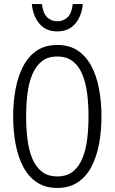

<svg xmlns="http://www.w3.org/2000/svg" viewBox="-20 -920 566 948"><path d="M45 -345Q45 -417 57 -481Q69 -545 95 -594Q121 -643 162.5 -670.5Q204 -698 263 -698Q322 -698 363.5 -670.5Q405 -643 431 -594Q457 -545 469 -481Q481 -417 481 -345Q481 -273 469 -209Q457 -145 431 -96Q405 -47 363.5 -19.5Q322 8 263 8Q204 8 162.5 -19.5Q121 -47 95 -96Q69 -145 57 -209Q45 -273 45 -345ZM109 -345Q109 -286 115.5 -233Q122 -180 139 -138.5Q156 -97 186 -73Q216 -49 263 -49Q310 -49 340 -73Q370 -97 387 -138.5Q404 -180 410.5 -233Q417 -286 417 -345Q417 -404 410.5 -457Q404 -510 387 -551.5Q370 -593 340 -617Q310 -641 263 -641Q216 -641 186 -617Q156 -593 139 -551.5Q122 -510 115.5 -457Q109 -404 109 -345ZM137 -900H187Q192 -855 212.5 -835Q233 -815 263 -815Q293 -815 314 -835Q335 -855 339 -900H389Q383 -840 351 -802.5Q319 -765 263 -765Q207 -765 175 -802.5Q143 -840 137 -900Z"/></svg>

Font: Radio Canada Condensed Light
Style: Regular
Weight: 300
Width: 3
Designer: Charles Daoud, Etienne Aubert Bonn, Alexandre Saumier Demers, Jacques Le Bailly
Foundry: Radio-Canada
Version: Version 2.104; ttfautohint (v1.8.4.7-5d5b);gftools[0.9.28.de